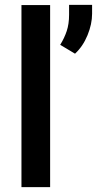

<svg xmlns="http://www.w3.org/2000/svg" viewBox="-20 -771 399 791"><path d="M186.5 -750V0H68.4V-750ZM359.4 -751V-714.4Q359.4 -671.9 340.6 -626Q321.8 -580.1 289.1 -549.8L228 -586.4Q245.1 -613.8 254.9 -643.1Q264.6 -672.4 264.6 -710V-751Z"/></svg>

Font: Vazirmatn RD FD Medium
Style: Regular
Weight: 500
Designer: Saber Rastikerdar
Foundry: Saber Rastikerdar
Version: Version 33.003